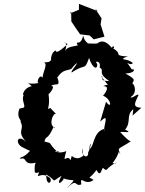

<svg xmlns="http://www.w3.org/2000/svg" viewBox="-20 -932 745 985"><path d="M660 -339 705 -379C656 -382 673 -405 690 -443C691 -458 655 -422 650 -434C702 -464 646 -543 652 -482C658 -525 693 -516 623 -555C672 -555 676 -582 656 -576C613 -642 639 -588 662 -608C632 -637 579 -619 636 -644C582 -638 571 -672 588 -642C594 -678 546 -685 546 -694C573 -663 567 -713 554 -687C508 -740 487 -712 478 -710C501 -715 482 -704 431 -710C461 -696 411 -708 407 -751C393 -687 362 -732 379 -699C339 -690 320 -692 308 -658C342 -726 286 -721 327 -706C255 -639 269 -678 266 -673C238 -663 240 -611 244 -625C226 -608 231 -616 204 -611C230 -608 196 -556 199 -533C183 -557 165 -507 178 -506C113 -494 108 -522 143 -490C92 -480 90 -421 110 -454C76 -424 125 -381 94 -378L80 -375C61 -325 94 -316 85 -308C109 -264 61 -262 115 -203C70 -248 53 -196 98 -175C64 -193 116 -165 134 -158C93 -112 83 -134 84 -117C125 -130 92 -80 167 -98C157 -107 153 -27 159 -85C157 -44 154 -41 181 -48C161 -3 188 -57 235 -20C254 0 217 33 217 -37C279 -1 234 6 296 -30C252 47 330 -23 299 -20C357 7 382 -31 324 33C379 -22 361 28 397 14C390 -40 414 26 460 -9C428 -32 433 -3 475 -60C495 -21 499 -59 508 -71C535 -46 517 -69 577 -98C568 -78 523 -123 553 -89C608 -159 578 -168 598 -139C584 -179 578 -159 651 -207C653 -214 657 -188 597 -254C602 -259 670 -245 622 -267C656 -310 624 -339 664 -372ZM342 -110C323 -147 298 -77 320 -157C274 -136 249 -174 292 -148C244 -162 216 -142 271 -156C223 -202 253 -196 208 -206C217 -241 222 -208 254 -279C268 -283 260 -277 261 -277C225 -290 255 -362 269 -346L238 -378C212 -367 240 -372 229 -451C227 -441 271 -495 242 -490C262 -511 295 -478 273 -538C276 -527 282 -559 316 -570C362 -581 336 -575 373 -608C380 -604 340 -566 348 -560C423 -611 411 -564 437 -635C453 -582 481 -570 479 -604C459 -621 501 -623 491 -586C522 -566 473 -564 540 -516C481 -516 518 -541 499 -541C547 -474 537 -508 510 -490C559 -491 495 -425 508 -441C552 -426 556 -366 524 -410L494 -308C544 -356 513 -297 512 -250C525 -303 514 -236 515 -271C455 -254 465 -179 438 -167C445 -220 452 -189 432 -149C436 -117 394 -125 404 -171C410 -109 401 -155 408 -132C403 -135 384 -104 348 -132ZM514 -750 496 -807 501 -838 468 -888 481 -875 385 -912V-882L339 -863L345 -873L346 -822C361 -799 375 -778 391 -756L440 -750L461 -730L516 -744Z"/></svg>

Font: Asimov Aggro
Style: CondIt
Weight: 500
Designer: Google
Version: Version 2.000980; 2014